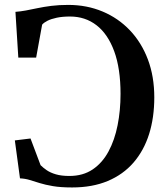

<svg xmlns="http://www.w3.org/2000/svg" viewBox="-20 -772 686 802"><path d="M281 11Q233.5 11 201.2 5.5Q169 0 146 -7.2Q123 -14.5 104 -20.2Q85 -26 63.5 -27L42 -185.5L107.5 -193.5L149.5 -82Q160 -71.5 175.2 -61Q190.5 -50.5 213.5 -43.8Q236.5 -37 270 -37Q326.5 -37 367 -64.2Q407.5 -91.5 433.2 -139.2Q459 -187 471.2 -248.8Q483.5 -310.5 483.5 -379.5Q483.5 -486 457 -558Q430.5 -630 383.2 -666.5Q336 -703 272.5 -703Q241 -703 217.2 -698Q193.5 -693 178.2 -685.2Q163 -677.5 156 -669L131 -531.5H56.5L44.5 -722.5Q65 -724 88 -728.2Q111 -732.5 137 -738Q163 -743.5 194.5 -747.5Q226 -751.5 265 -751.5Q342.5 -751.5 408.2 -724Q474 -696.5 522.5 -645.5Q571 -594.5 597.8 -523.5Q624.5 -452.5 624.5 -365.5Q624.5 -281 602.8 -212Q581 -143 537.8 -93Q494.5 -43 430.2 -16Q366 11 281 11Z"/></svg>

Font: Merriweather 60pt SemiBold
Style: Regular
Weight: 600
Version: Version 2.100